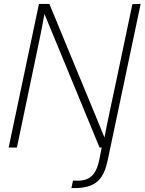

<svg xmlns="http://www.w3.org/2000/svg" viewBox="-20 -750 735 976"><path d="M528 62 695 -730 653 -729 571 -339C552 -250 526 -130 511 -51C478 -132 445 -213 411 -294L231 -730H178L24 0H66L148 -392C167 -482 192 -599 206 -679C237 -603 270 -525 301 -449L486 0H497L485 61C466 153 426 173 351 168L343 206C478 211 509 150 528 62Z"/></svg>

Font: Nacelle UltraLight
Style: Italic
Weight: 200
Italic angle: -12°
Designer: Sora Sagano
Foundry: Sora Sagano
Version: Version 1.000;FEAKit 1.0